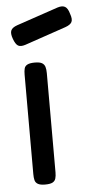

<svg xmlns="http://www.w3.org/2000/svg" viewBox="-52 -718 361 759"><g transform="rotate(-5 129.0 -338.0)"><path d="M96 10Q77 10 67.5 4.5Q58 -1 55.5 -11Q53 -21 53 -35V-430Q53 -444 55.5 -454Q58 -464 68 -469Q78 -474 97 -474Q117 -474 126 -468.5Q135 -463 138 -453Q141 -443 141 -428V-34Q141 -20 138 -10Q135 0 125.5 5Q116 10 96 10ZM66 -547Q47 -541 37 -547Q27 -553 19 -575Q11 -597 16 -608.5Q21 -620 41 -627L206 -683Q225 -689 236 -682.5Q247 -676 253 -654Q261 -632 255.5 -621Q250 -610 230 -603Z"/></g></svg>

Font: Fredoka Expanded
Style: Regular
Weight: 400
Width: 7
Designer: Ben Nathan
Foundry: Milena B. Brandão, Ben Nathan
Version: Version 2.001